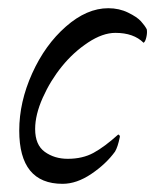

<svg xmlns="http://www.w3.org/2000/svg" viewBox="-20 -447 404 472"><path d="M66.4 -129.9Q66.4 -90.8 90.1 -73.7Q113.8 -56.6 146.5 -56.6Q183.1 -56.6 210 -71.3Q236.8 -85.9 270.5 -116.2Q272.5 -116.2 273.9 -114Q275.4 -111.8 274.4 -109.4Q269.5 -85.4 262.7 -74.2Q240.7 -43.9 204.6 -19.5Q168.5 4.9 133.8 4.9Q27.3 4.9 27.3 -126Q27.3 -196.3 59.1 -266.6Q90.8 -336.9 142.1 -381.8Q193.4 -426.8 246.1 -426.8Q272.9 -426.8 294.9 -416Q316.9 -405.3 326.4 -394.8Q335.9 -384.3 340.8 -375Q342.3 -366.7 339.8 -355.7Q337.4 -344.7 333 -341.8Q308.6 -366.2 263.7 -366.2Q232.4 -366.2 196.5 -342.5Q160.6 -318.8 132.3 -283.9Q104 -249 85.2 -207Q66.4 -165 66.4 -129.9Z"/></svg>

Font: Crimson
Style: Italic
Weight: 400
Italic angle: -11°
Version: Version 0.8